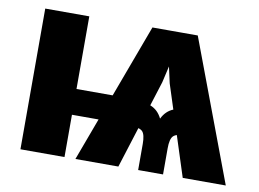

<svg xmlns="http://www.w3.org/2000/svg" viewBox="-64 -634 981 727"><g transform="rotate(10 427.0 -270.5)"><path d="M678.7 0 567.9 -344.2 524.4 -541H641.1L844.2 0ZM54.7 0V-541H224.1V0ZM143.6 -162.6V-261.7H431.6V-162.6ZM507.3 0V-100.1Q507.3 -136.2 496.1 -147.9Q484.9 -159.7 449.7 -160.2V-260.3Q481.9 -260.3 511 -248.8Q540 -237.3 555.2 -206.1Q570.3 -237.3 599.4 -248.8Q628.4 -260.3 660.6 -260.3V-160.2Q626 -159.7 614.5 -147.9Q603 -136.2 603 -100.1V0ZM266.1 0 466.8 -541H585L539.6 -343.3L431.2 0Z"/></g></svg>

Font: Inter 17pt ExtraBold
Style: Regular
Weight: 800
Version: Version 4.001;git-66647c0bb